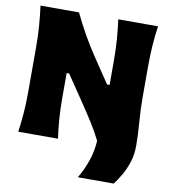

<svg xmlns="http://www.w3.org/2000/svg" viewBox="-96 -795 948 1069"><g transform="rotate(10 378.0 -260.5)"><path d="M416.5 192Q446.5 142 465.2 86.5Q484 31 487 -26.5Q463.5 -74 433.5 -121.5Q403.5 -169 365 -226L268.5 -368.5H254.5V-230.5Q254.5 -163 258.5 -109.8Q262.5 -56.5 270.5 0H46Q53.5 -56.5 57.8 -109.8Q62 -163 62 -230.5V-474Q62 -544.5 57.8 -599.5Q53.5 -654.5 46 -713H263.5Q294.5 -648.5 325 -594.8Q355.5 -541 392.5 -485.5L487 -345H501.5V-474Q501.5 -544.5 497.5 -599.5Q493.5 -654.5 485.5 -713H710.5Q702 -654.5 698.2 -599.5Q694.5 -544.5 694.5 -474V-310.5Q694.5 -239 700.2 -170Q706 -101 706 -36Q706 14.5 691.8 57.5Q677.5 100.5 657.5 134.5Q637.5 168.5 619.5 192Z"/></g></svg>

Font: Commissioner Flair ExtraBold
Style: Regular
Weight: 800
Designer: Kostas Bartsokas
Foundry: Kostas Bartsokas
Version: Version 1.000; ttfautohint (v1.8.3)